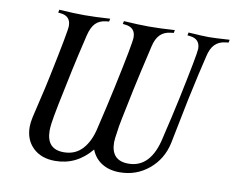

<svg xmlns="http://www.w3.org/2000/svg" viewBox="-79 -836 1152 943"><g transform="rotate(10 496.5 -364.5)"><path d="M591.3 -727.5Q644 -727.5 719.2 -732.4L716.3 -717.8L702.1 -716.3Q668.9 -712.9 648.9 -692.6Q628.9 -672.4 620.1 -632.3Q620.1 -631.3 611.8 -595.9Q603.5 -560.5 591.1 -506.3Q578.6 -452.1 568.8 -404.8Q528.8 -215.3 528.8 -203.1Q521 -153.8 521 -138.7Q521 -46.9 607.9 -46.9Q720.2 -46.9 753.4 -203.1L759.8 -231Q766.6 -258.8 778.3 -309.8Q790 -360.8 799.3 -404.8Q848.1 -637.2 848.1 -661.6Q848.1 -710.9 797.9 -716.3L784.7 -717.8L787.6 -732.4Q861.3 -727.5 889.2 -727.5Q917.5 -727.5 992.7 -732.4L989.7 -717.8L975.6 -716.3Q942.4 -712.9 922.4 -692.6Q902.3 -672.4 893.6 -632.3Q873.5 -551.3 842.3 -404.8Q839.4 -390.6 797.9 -183.6Q780.3 -101.1 718 -49.3Q655.8 2.4 572.8 2.4Q521 2.4 484.1 -20.5Q447.3 -43.5 430.7 -85.9Q357.9 2.4 250.5 2.4Q181.6 2.4 140.6 -37.1Q99.6 -76.7 99.6 -141.1Q99.6 -161.6 105.5 -189.2Q111.3 -216.8 126.7 -280Q142.1 -343.3 154.8 -404.8Q203.1 -635.7 203.1 -661.6Q203.1 -710.9 153.3 -716.3L140.1 -717.8L143.1 -732.4Q216.8 -727.5 269 -727.5Q321.8 -727.5 397 -732.4L394 -717.8L379.9 -716.3Q346.7 -712.9 327.4 -693.4Q308.1 -673.8 297.9 -632.3Q270 -515.1 256.8 -452.6Q209 -230.5 202.1 -176.3Q199.2 -154.3 199.2 -140.6Q199.2 -46.9 285.6 -46.9Q342.8 -46.9 378.7 -86.4Q414.6 -126 429.2 -194.3Q455.6 -304.2 477.1 -404.8Q525.9 -632.8 525.9 -661.6Q525.9 -710.9 475.6 -716.3L462.4 -717.8L465.3 -732.4Q539.1 -727.5 591.3 -727.5Z"/></g></svg>

Font: Flanker
Style: Italic
Weight: 400
Italic angle: -12°
Designer: Flanker
Version: Version 2.027